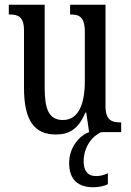

<svg xmlns="http://www.w3.org/2000/svg" viewBox="-20 -556 550 808"><path d="M215 10C269 10 310 -11 339 -82H343L355 0C315 14 271 63 271 130C271 202 310 232 373 232C392 232 418 228 434 219V173C415 182 400 185 384 185C352 185 332 166 332 123C332 60 371 14 407 0H490V-41H486C452 -41 424 -49 424 -109V-536H275V-495H278C312 -495 337 -486 337 -422V-215C337 -117 310 -51 245 -51C185 -51 168 -97 168 -188V-536H17V-495H21C56 -495 81 -486 81 -428V-186C81 -48 125 10 215 10Z"/></svg>

Font: Noto Serif Sinhala ExtraCondensed
Style: Regular
Weight: 400
Width: 2
Designer: Jelle Bosma - Monotype Design Team
Foundry: Monotype Imaging Inc.
Version: Version 2.007